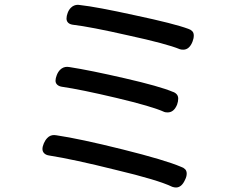

<svg xmlns="http://www.w3.org/2000/svg" viewBox="-20 -749 1040 819"><path d="M312.5 -728.5Q316.4 -728.5 321.3 -727.5Q392.6 -719.7 556.6 -683.6Q722.7 -648.4 783.2 -626Q793 -623 799.8 -616.2Q806.6 -609.4 806.6 -597.2Q806.6 -585 800.8 -570.3Q787.1 -537.1 761.7 -537.1Q752.9 -537.1 747.1 -539.1Q690.4 -562.5 528.3 -597.7Q365.2 -634.8 290 -643.6Q277.3 -645.5 270.5 -652.3Q263.7 -659.2 263.7 -669.9Q263.7 -680.7 268.6 -693.8Q273.4 -707 282.2 -715.8Q294.9 -728.5 312.5 -728.5ZM266.6 -463.9Q271.5 -463.9 276.4 -462.9Q364.3 -449.2 512.7 -415Q661.1 -380.9 716.8 -357.4Q726.6 -354.5 733.4 -347.2Q740.2 -339.8 740.2 -328.1Q740.2 -316.4 735.4 -302.7Q721.7 -269.5 695.3 -269.5Q685.5 -269.5 680.7 -271.5Q629.9 -294.9 477.5 -331.1Q325.2 -367.2 244.1 -378.9Q231.4 -380.9 224.1 -387.7Q216.8 -394.5 216.8 -404.8Q216.8 -415 222.2 -428.7Q227.5 -442.4 236.3 -451.2Q249 -463.9 266.6 -463.9ZM210.9 -172.9Q215.8 -172.9 220.7 -171.9Q320.3 -157.2 502.4 -111.8Q684.6 -66.4 752.9 -37.1Q762.7 -34.2 769.5 -27.3Q776.4 -20.5 776.4 -8.3Q776.4 3.9 769.5 17.6Q754.9 50.8 730.5 50.8Q723.6 50.8 714.8 47.9Q654.3 18.6 473.6 -24.4Q293.9 -69.3 188.5 -85.9Q175.8 -87.9 168.5 -95.2Q161.1 -102.5 161.1 -113.3Q161.1 -124 167 -137.7Q172.9 -151.4 181.6 -160.2Q193.4 -172.9 210.9 -172.9Z"/></svg>

Font: TaiwanPearl
Style: Regular
Weight: 400
Version: Version 2.102